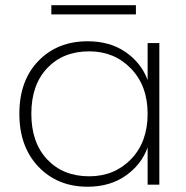

<svg xmlns="http://www.w3.org/2000/svg" viewBox="-20 -708 713 736"><path d="M54.2 -272Q54.2 -398.9 127.2 -474.4Q200.2 -549.8 315.9 -549.8Q401.9 -549.8 461.9 -508.1Q522 -466.3 545.9 -400.9V-543H590.8V0H545.9V-143.1Q522.5 -77.1 461.9 -34.7Q401.4 7.8 315.9 7.8Q200.7 7.8 127.4 -68.8Q54.2 -145.5 54.2 -272ZM545.9 -272Q545.9 -378.9 482.2 -445.1Q418.5 -511.2 321.8 -511.2Q222.2 -511.2 161.1 -447Q100.1 -382.8 100.1 -272Q100.1 -161.1 161.1 -96.7Q222.2 -32.2 321.8 -32.2Q418.9 -32.2 482.4 -97.9Q545.9 -163.6 545.9 -272ZM176.8 -652.8V-688H501V-652.8Z"/></svg>

Font: SVN-Poppins ExtraLight
Style: Regular
Weight: 200
Designer: Ninad Kale (Devanagari), Jonny Pinhorn (Latin)
Foundry: Indian Type Foundry
Version: Version 3.002 2017